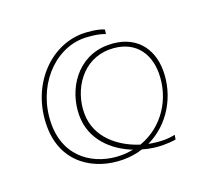

<svg xmlns="http://www.w3.org/2000/svg" viewBox="-97 -647 841 772"><g transform="rotate(-20 323.5 -261.0)"><path d="M307 5C337 5 365 1 391 -8C421 1 451 5 479 5C495 5 515 4 532 1L535 -18C522 -15 504 -13 490 -13C469 -13 446 -15 423 -20C521 -66 580 -169 580 -276C580 -376 519 -449 406 -449C274 -449 201 -332 201 -222C201 -119 274 -52 357 -19C341 -16 324 -14 306 -14C197 -14 84 -80 84 -227C84 -383 195 -508 324 -508C340 -508 386 -505 414 -493L416 -512C390 -524 343 -527 326 -527C188 -527 64 -400 64 -225C64 -66 187 5 307 5ZM223 -223C223 -324 290 -430 406 -430C506 -430 560 -365 560 -273C560 -163 495 -64 392 -28C304 -56 223 -121 223 -223Z"/></g></svg>

Font: Fixel Display 20240404 Thin
Style: Italic
Weight: 100
Italic angle: -10°
Designer: AlfaBravo + MacPaw
Foundry: Kyrylo Tkachov, Marchela Mozhyna, Serhii Makarenko, Maria Weinstein, Zakhar Kryvoshyya
Version: Version 1.211;Glyphs 3.2 (3225)